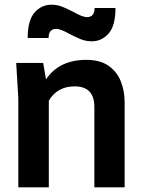

<svg xmlns="http://www.w3.org/2000/svg" viewBox="-20 -798 603 818"><path d="M511 0H382V-342Q382 -430 298 -430Q224 -430 188 -369V0H58V-380L49 -530H164L176 -460Q232 -543 348 -543Q406 -543 442 -518Q478 -493 494.5 -452Q511 -411 511 -363ZM371 -622Q345 -622 321.5 -632Q298 -642 277 -653Q238 -675 220 -675Q187 -675 187 -636H98Q98 -712 127.5 -745Q157 -778 199 -778Q225 -778 248.5 -768Q272 -758 293 -747Q332 -725 350 -725Q383 -725 383 -764H472Q472 -688 442.5 -655Q413 -622 371 -622Z"/></svg>

Font: Tanohe Sans SemiBold
Style: Regular
Weight: 600
Designer: Village Type and Design LLC & Cristiano Sobral
Foundry: Cooper Hewitt Smithsonian Design Museum
Version: Version 1.00;September 29, 2021;FontCreator 13.0.0.2655 64-b